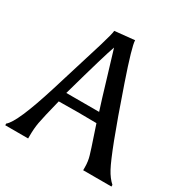

<svg xmlns="http://www.w3.org/2000/svg" viewBox="-190 -850 958 988"><g transform="rotate(30 288.5 -356.5)"><path d="M150 -244Q122 -132 115.5 -95.5Q109 -59 109 -17V0H-27V-10Q18 -45 93.5 -287.5Q169 -530 191.5 -605Q214 -680 216 -701L333 -713Q333 -678 396 -494.5Q459 -311 497.5 -211Q536 -111 557 -72Q578 -33 604 -10V0H436V-17Q436 -53 426.5 -84Q417 -115 414 -124L374 -244Q334 -245 261 -245Q188 -245 150 -244ZM258 -626Q238 -573 162 -301H357Q339 -356 304 -474Q269 -592 258 -626Z"/></g></svg>

Font: Asul
Style: Regular
Weight: 400
Designer: Mariela Monsalve
Foundry: Mariela Monsalve
Version: Version 1.002